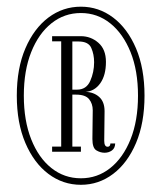

<svg xmlns="http://www.w3.org/2000/svg" viewBox="-20 -726 468 560"><path d="M216 -187Q163.5 -187 121.2 -218.8Q79 -250.5 54 -309Q29 -367.5 29 -447Q29 -526.5 54 -584.8Q79 -643 121.2 -674.8Q163.5 -706.5 216 -706.5Q268 -706.5 310 -674.8Q352 -643 376.8 -584.8Q401.5 -526.5 401.5 -447Q401.5 -367.5 376.8 -309Q352 -250.5 310 -218.8Q268 -187 216 -187ZM216 -206Q264 -206 301.5 -235.8Q339 -265.5 360.8 -319.8Q382.5 -374 382.5 -447Q382.5 -520 360.8 -574Q339 -628 301.5 -658Q264 -688 216 -688Q167.5 -688 130 -658Q92.5 -628 71 -574Q49.5 -520 49.5 -447Q49.5 -374 71 -319.8Q92.5 -265.5 130 -235.8Q167.5 -206 216 -206ZM285 -280.5Q272.5 -280.5 261 -287.5Q249.5 -294.5 249.5 -320.5Q249.5 -343 250 -364.2Q250.5 -385.5 250.5 -404.5Q250.5 -423.5 239.8 -436.8Q229 -450 202 -450H191V-298.5H216V-283.5H132V-298.5H158.5V-605.5H132V-620.5H215.5Q245 -620.5 267 -601.2Q289 -582 289 -545.5Q289 -506.5 272.5 -483.2Q256 -460 229.5 -458Q253 -457.5 269 -443.5Q285 -429.5 285 -401.5Q285 -378 284.5 -356.5Q284 -335 284 -315.5Q284 -298 294 -298Q301.5 -298 302 -307.5H316Q315.5 -293.5 306.2 -287Q297 -280.5 285 -280.5ZM191 -464.5H204.5Q232 -464.5 243.2 -490Q254.5 -515.5 254.5 -544.5Q254.5 -567.5 246.2 -586.2Q238 -605 209 -605H191Z"/></svg>

Font: Imbue 50pt Light
Style: Regular
Weight: 300
Designer: Tyler Finck
Foundry: Etcetera Type Company
Version: Version 1.102; ttfautohint (v1.8.3)